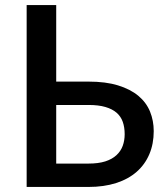

<svg xmlns="http://www.w3.org/2000/svg" viewBox="-20 -740 654 760"><path d="M330 -92.5Q369.5 -92.5 396.8 -101.2Q424 -110 441 -125.8Q458 -141.5 465.8 -162.8Q473.5 -184 473.5 -209Q473.5 -236 466 -257.5Q458.5 -279 441.5 -293.8Q424.5 -308.5 397.2 -316.5Q370 -324.5 330.5 -324.5H202.5V-92.5ZM330.5 -417Q398.5 -417 447.2 -402Q496 -387 527.5 -360.8Q559 -334.5 573.8 -298.5Q588.5 -262.5 588.5 -221Q588.5 -170.5 571.2 -129.8Q554 -89 521 -60Q488 -31 439.8 -15.5Q391.5 0 330 0H85.5V-720H202.5V-417Z"/></svg>

Font: Lato 2
Style: Regular
Weight: 600
Designer: Lukasz Dziedzic with Adam Twardoch and Botio Nikoltchev
Foundry: tyPoland Lukasz Dziedzic
Version: Version 2.015; 2015-08-06; http://www.latofonts.com/